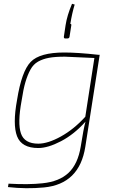

<svg xmlns="http://www.w3.org/2000/svg" viewBox="-20 -769 609 1013"><path d="M335 -566H324Q316 -566 317 -576L326 -636Q334 -688 360 -749L374 -745Q360 -699 351 -643Q358 -643 356 -634L347 -576Q346 -566 335 -566ZM506 -480 430 6Q399 202 212 220Q119 229 22 218L25 200Q131 206 204 198Q293 189 342 142.5Q391 96 406 4Q421 -92 431 -127Q371 -60 302 -24Q233 12 182 12Q94 12 70 -50Q46 -112 70 -242Q94 -393 142 -442.5Q190 -492 319 -492Q390 -492 498 -480ZM430 -153 478 -463Q324 -470 322 -470Q271 -470 238.5 -464Q206 -458 181 -444Q156 -430 140.5 -401.5Q125 -373 114 -335.5Q103 -298 94 -238Q72 -119 90.5 -65Q109 -11 182 -11Q233 -11 301.5 -49Q370 -87 430 -153Z"/></svg>

Font: Ezarion Thin
Style: Italic
Weight: 250
Italic angle: -8°
Designer: Natanael Gama
Version: Version 1.001;PS 001.001;hotconv 1.0.70;makeotf.lib2.5.58329